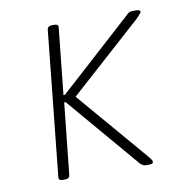

<svg xmlns="http://www.w3.org/2000/svg" viewBox="-65 -589 651 656"><g transform="rotate(-10 260.5 -261.5)"><path d="M102 2Q94 2 90.5 -1Q87 -4 88 -10L140 -513Q142 -525 158 -525H164Q172 -525 175.5 -522Q179 -519 178 -513L154 -283H159L415 -515Q418 -518 421 -520.5Q424 -523 428.5 -524Q433 -525 438 -525H449Q455 -525 459 -523Q463 -521 463 -517Q462 -514 455.5 -507Q449 -500 444 -495L188 -265V-277L401 -28Q406 -22 411 -15.5Q416 -9 415 -5Q415 -2 412 0Q409 2 401 2H391Q384 2 379 -1Q374 -4 370 -8L157 -258H152L126 -10Q125 2 108 2Z"/></g></svg>

Font: Asap Thin
Style: Italic
Weight: 250
Italic angle: -6°
Designer: Pablo Cosgaya
Foundry: Omnibus-Type
Version: Version 3.001